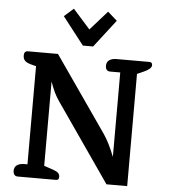

<svg xmlns="http://www.w3.org/2000/svg" viewBox="-62 -1007 934 1062"><g transform="rotate(5 405.5 -476.0)"><path d="M429 -753H372L253 -906L305 -952L400 -845L495 -952L547 -906ZM76 0Q64 0 57.5 -8Q51 -16 51 -30Q51 -51 66 -61.5Q81 -72 107 -72H124V-617L104 -622Q74 -629 62.5 -640Q51 -651 51 -670Q51 -683 56.5 -689Q62 -695 70 -695H239L530 -276Q562 -229 591 -154V-623H534Q522 -623 515.5 -631Q509 -639 509 -653Q509 -674 524 -684.5Q539 -695 564 -695H747Q763 -695 763 -678Q763 -658 720 -639L684 -623V0H569L267 -436Q252 -458 241 -480.5Q230 -503 217 -540V-72L267 -55Q288 -48 296.5 -39.5Q305 -31 305 -17Q305 0 289 0Z"/></g></svg>

Font: Maitree Semibold
Style: Regular
Weight: 600
Designer: CadsonDemak Team
Foundry: CadsonDemak
Version: Version 1.010